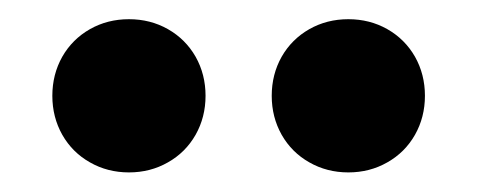

<svg xmlns="http://www.w3.org/2000/svg" viewBox="-20 -776 489 197"><path d="M258.8 -677.7Q258.8 -699.7 269 -717.8Q279.3 -735.8 297.4 -746.1Q315.4 -756.3 337.4 -756.3Q359.4 -756.3 377.4 -746.1Q395.5 -735.8 405.8 -717.8Q416 -699.7 416 -677.7Q416 -655.8 405.8 -637.7Q395.5 -619.6 377.4 -609.4Q359.4 -599.1 337.4 -599.1Q315.4 -599.1 297.4 -609.4Q279.3 -619.6 269 -637.7Q258.8 -655.8 258.8 -677.7ZM33.7 -677.7Q33.7 -699.7 43.9 -717.8Q54.2 -735.8 72.3 -746.1Q90.3 -756.3 112.3 -756.3Q134.3 -756.3 152.3 -746.1Q170.4 -735.8 180.7 -717.8Q190.9 -699.7 190.9 -677.7Q190.9 -655.8 180.7 -637.7Q170.4 -619.6 152.3 -609.4Q134.3 -599.1 112.3 -599.1Q90.3 -599.1 72.3 -609.4Q54.2 -619.6 43.9 -637.7Q33.7 -655.8 33.7 -677.7Z"/></svg>

Font: Reddit Sans
Style: Bold
Weight: 700
Designer: Stephen Hutchings
Foundry: Reddit
Version: Version 1.013